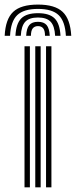

<svg xmlns="http://www.w3.org/2000/svg" viewBox="-53 -797 323 817"><path d="M108.6 -777.5Q180.6 -777.5 213.4 -746.6Q246.3 -715.8 250.2 -644.6H227.3Q224.2 -706 196.6 -732.6Q169 -759.1 108.6 -759.1Q48 -759.1 20.3 -732.6Q-7.3 -706 -10.2 -644.6H-33.1Q-29.7 -715.8 3.2 -746.6Q36 -777.5 108.6 -777.5ZM108.6 -740.9Q157.3 -740.9 179.5 -718.6Q201.8 -696.3 204.4 -644.6H181.6Q179.4 -686.3 162.5 -704.4Q145.6 -722.5 108.6 -722.5Q71.4 -722.5 54.5 -704.4Q37.6 -686.3 35.5 -644.6H12.7Q15.2 -696.3 37.4 -718.6Q59.6 -740.9 108.6 -740.9ZM108.6 -704.2Q133.7 -704.2 145.4 -690.3Q157.1 -676.5 158.7 -644.6H138.5Q138.6 -666.7 130.9 -676.3Q123.2 -685.9 108.6 -685.9Q94.1 -685.9 86.4 -676.3Q78.7 -666.7 78.6 -644.6H58.4Q59.9 -676.5 71.6 -690.3Q83.2 -704.2 108.6 -704.2ZM142.9 0V-600H165.8V0ZM51.3 0V-600H74.2V0ZM97.1 0V-600H120V0Z"/></svg>

Font: Big Shoulders Inline Text Thin
Style: Regular
Weight: 100
Designer: Patric King
Foundry: XO Type Co
Version: Version 2.002